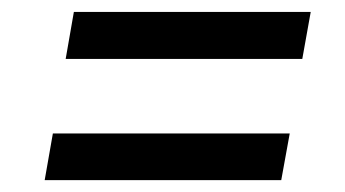

<svg xmlns="http://www.w3.org/2000/svg" viewBox="-20 -496 577 321"><path d="M485.4 -397.5H89.8L103.5 -476.1H499.5ZM450.2 -194.8H54.7L68.4 -272.9H464.4Z"/></svg>

Font: RobotoDraft
Style: Italic
Weight: 400
Italic angle: -12°
Version: Version 2.001101; 2014